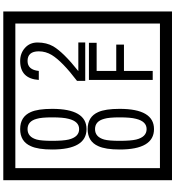

<svg xmlns="http://www.w3.org/2000/svg" viewBox="32 -1032 1090 1195"><g transform="rotate(-90 577.5 -435.0)"><path d="M1103 90H53V-960H1103ZM1028 15V-885H128V15ZM497 -656Q497 -442 371 -442Q244 -442 244 -656Q244 -744 265 -789Q294 -855 371 -855Q448 -855 477 -789Q497 -745 497 -656ZM444 -656Q444 -723 435 -752Q420 -809 371 -809Q322 -809 306 -752Q298 -723 298 -656Q298 -587 306 -553Q322 -488 371 -488Q419 -488 435 -554Q444 -587 444 -656ZM910 -450H671V-501Q792 -593 832 -658Q855 -696 855 -739Q855 -809 795 -809Q740 -809 733 -739H677Q685 -855 795 -855Q843 -855 876.5 -825Q910 -795 910 -747Q910 -691 886 -649Q848 -585 732 -493H910ZM497 -236Q497 -22 371 -22Q244 -22 244 -236Q244 -324 265 -369Q294 -435 371 -435Q448 -435 477 -369Q497 -325 497 -236ZM444 -236Q444 -303 435 -332Q420 -389 371 -389Q322 -389 306 -332Q298 -303 298 -236Q298 -167 306 -133Q322 -68 371 -68Q419 -68 435 -134Q444 -167 444 -236ZM908 -379H733V-257H897V-209H733V-30H677V-427H908Z"/></g></svg>

Font: Unicode BMP Fallback SIL
Style: Regular
Weight: 400
Foundry: NRSI, SIL International
Version: Version 5.1 Based on Unicode 5.1